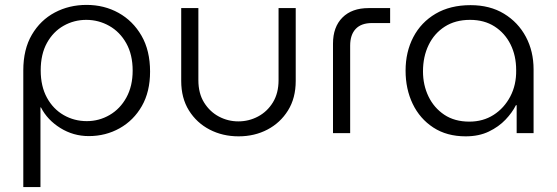

<svg xmlns="http://www.w3.org/2000/svg" viewBox="-20 -543 2273 783"><path d="M333 -523Q262 -523 203.5 -492Q145 -461 110 -401.5Q75 -342 75 -256V220H145V-105H147Q173 -54 226 -21Q279 12 342 12Q411 12 468 -20Q525 -52 558.5 -110.5Q592 -169 592 -251Q592 -337 557 -397.5Q522 -458 463.5 -490.5Q405 -523 333 -523ZM332 -462Q382 -462 425.5 -437.5Q469 -413 495 -366.5Q521 -320 521 -255Q521 -192 495.5 -145.5Q470 -99 427 -74Q384 -49 334 -49Q283 -49 240 -73.5Q197 -98 171.5 -144.5Q146 -191 146 -256Q146 -322 171.5 -368Q197 -414 239.5 -438Q282 -462 332 -462Z M953 13Q888 13 835 -14.5Q782 -42 750.5 -92.5Q719 -143 719 -213V-510H789V-216Q789 -162 812.5 -124.5Q836 -87 873 -67.5Q910 -48 952 -48Q995 -48 1032.5 -68Q1070 -88 1093 -125.5Q1116 -163 1116 -216V-510H1186V-213Q1186 -143 1154.5 -92.5Q1123 -42 1070.5 -14.5Q1018 13 953 13Z M1338 0V-365Q1338 -433 1376.5 -471.5Q1415 -510 1483 -510H1571V-449H1497Q1453 -449 1430.5 -425Q1408 -401 1408 -357V0Z M1879 13Q1802 13 1747 -23Q1692 -59 1663 -119.5Q1634 -180 1634 -255Q1634 -331 1665.5 -391.5Q1697 -452 1756.5 -487Q1816 -522 1899 -522Q1978 -522 2035.5 -487Q2093 -452 2124.5 -393Q2156 -334 2156 -260V0H2087V-114H2084Q2069 -84 2041.5 -55Q2014 -26 1973.5 -6.5Q1933 13 1879 13ZM1894 -47Q1950 -47 1993 -74.5Q2036 -102 2061 -149.5Q2086 -197 2085 -257Q2085 -316 2062 -362Q2039 -408 1997 -435Q1955 -462 1897 -462Q1837 -462 1794 -434.5Q1751 -407 1728 -359.5Q1705 -312 1705 -252Q1705 -196 1727.5 -149.5Q1750 -103 1792 -75Q1834 -47 1894 -47Z"/></svg>

Font: MuseoModerno Light
Style: Regular
Weight: 300
Designer: Pablo Cosgaya, Héctor Gatti, Marcela Romero, and the Authors of The MuseoModerno Project.
Foundry: Omnibus-Type Team
Version: Version 1.001